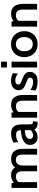

<svg xmlns="http://www.w3.org/2000/svg" viewBox="1468 -2208 750 3726"><g transform="rotate(-90 1843.0 -345.0)"><path d="M818 -282V0H706V-276Q706 -346 682.5 -378.5Q659 -411 605 -411Q546 -411 520 -375Q494 -339 494 -280V0H383V-269Q383 -345 357.5 -378Q332 -411 280 -411Q209 -411 171 -361V0H59V-496H152L159 -452Q225 -505 308 -505Q410 -505 457 -426Q483 -464 525.5 -484.5Q568 -505 624 -505Q722 -505 770 -447.5Q818 -390 818 -282Z M894 -137Q894 -202 940 -241Q986 -280 1050.5 -296.5Q1115 -313 1179 -315Q1178 -367 1156 -387.5Q1134 -408 1083 -408Q1051 -408 1019.5 -398.5Q988 -389 949 -368L937 -459Q1021 -505 1114 -505Q1204 -505 1248 -455.5Q1292 -406 1292 -292V-169Q1292 -130 1295.5 -112.5Q1299 -95 1308.5 -88Q1318 -81 1340 -81H1354L1341 10H1310Q1262 10 1235.5 -6Q1209 -22 1193 -53Q1167 -24 1127 -7Q1087 10 1041 10Q977 10 935.5 -30.5Q894 -71 894 -137ZM1180 -124V-239Q1103 -236 1056.5 -212Q1010 -188 1010 -142Q1010 -77 1081 -77Q1106 -77 1133.5 -89.5Q1161 -102 1180 -124Z M1422 -496H1521L1526 -455Q1589 -505 1670 -505Q1767 -505 1815 -444Q1863 -383 1863 -276V0H1752V-269Q1752 -343 1726.5 -377Q1701 -411 1642 -411Q1568 -411 1534 -360V0H1422Z M1949 -29 1960 -128Q2037 -78 2114 -78Q2155 -78 2176.5 -91.5Q2198 -105 2198 -132Q2198 -162 2176 -177Q2154 -192 2104 -210Q2031 -235 1993.5 -267Q1956 -299 1956 -360Q1956 -424 2004.5 -465Q2053 -506 2141 -506Q2223 -506 2288 -470L2277 -373Q2244 -397 2212 -410Q2180 -423 2143 -423Q2106 -423 2086 -408.5Q2066 -394 2066 -367Q2066 -347 2077 -334Q2088 -321 2108.5 -312Q2129 -303 2173 -287Q2240 -262 2275.5 -229.5Q2311 -197 2311 -138Q2311 -71 2263 -30.5Q2215 10 2118 10Q2027 10 1949 -29Z M2397 -700H2509V-585H2397ZM2397 -496H2509V0H2397Z M2597 -248Q2597 -319 2627.5 -378Q2658 -437 2715 -471.5Q2772 -506 2849 -506Q2927 -506 2984 -471.5Q3041 -437 3071 -378Q3101 -319 3101 -248Q3101 -177 3071 -118Q3041 -59 2984 -24.5Q2927 10 2849 10Q2772 10 2715 -24.5Q2658 -59 2627.5 -118Q2597 -177 2597 -248ZM2987 -248Q2987 -323 2950.5 -367.5Q2914 -412 2849 -412Q2784 -412 2748 -367.5Q2712 -323 2712 -248Q2712 -172 2748 -128Q2784 -84 2849 -84Q2914 -84 2950.5 -128Q2987 -172 2987 -248Z M3190 -496H3289L3294 -455Q3357 -505 3438 -505Q3535 -505 3583 -444Q3631 -383 3631 -276V0H3520V-269Q3520 -343 3494.5 -377Q3469 -411 3410 -411Q3336 -411 3302 -360V0H3190Z"/></g></svg>

Font: Cabin SemiBold
Style: Regular
Weight: 600
Designer: Pablo Impallari
Foundry: Pablo Impallari. http://www.impallari.com Igino Marini. http://www.ikern.com
Version: Version 2.001